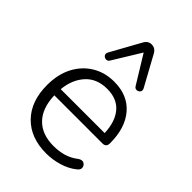

<svg xmlns="http://www.w3.org/2000/svg" viewBox="-223 -864 974 974"><g transform="rotate(45 264.0 -377.0)"><path d="M407 -576Q414 -563 407.5 -554Q401 -545 389.5 -544Q378 -543 371 -554L279 -704L187 -554Q180 -543 168.5 -544Q157 -545 150.5 -554Q144 -563 151 -576L239 -735Q253 -762 279 -762Q306 -762 320 -735ZM291 8Q179 8 114 -58.5Q49 -125 49 -241Q49 -317 78 -373.5Q107 -430 159 -462Q211 -494 279 -494Q375 -494 429.5 -431Q484 -368 484 -258Q484 -230 458 -230H112Q115 -140 161.5 -92.5Q208 -45 291 -45Q328 -45 362 -54.5Q396 -64 428 -89Q446 -100 458.5 -92.5Q471 -85 472.5 -70.5Q474 -56 457 -44Q426 -19 381.5 -5.5Q337 8 291 8ZM113 -275H428Q425 -354 387.5 -398.5Q350 -443 279 -443Q205 -443 162.5 -396Q120 -349 113 -275Z"/></g></svg>

Font: Chiron GoRound TC L
Style: Regular
Weight: 300
Designer: Ryoko NISHIZUKA 西塚涼子 (kana, bopomofo & ideographs); Paul D. Hunt (Latin, Greek & Cyrillic); Sandoll Communications 산돌커뮤니
Foundry: Adobe
Version: Version 1.000;hotconv 1.1.1;makeotfexe 2.6.0